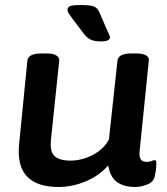

<svg xmlns="http://www.w3.org/2000/svg" viewBox="-20 -738 665 765"><path d="M213 7Q128 7 88 -34.5Q48 -76 56 -162L89 -496Q92 -525 145 -525H166Q192 -525 204.5 -517Q217 -509 216 -497L183 -181Q178 -135 197 -116.5Q216 -98 262 -98Q288 -98 317 -107Q346 -116 372 -134.5Q398 -153 414 -182L448 -496Q451 -525 503 -525H523Q550 -525 562.5 -517Q575 -509 573 -497L536 -133Q532 -93 564 -93Q576 -93 584 -96.5Q592 -100 596 -100Q603 -100 603 -89Q603 -86 602.5 -73.5Q602 -61 597 -38Q593 -13 567 -3Q541 7 519 7Q474 7 446.5 -12.5Q419 -32 411 -79Q377 -39 323 -16Q269 7 213 7ZM382 -573Q360 -573 345 -578.5Q330 -584 316 -601L269 -663Q260 -675 254.5 -683.5Q249 -692 249 -699Q249 -710 260.5 -714Q272 -718 302 -718Q343 -718 356 -711.5Q369 -705 376 -689L408 -615Q413 -605 415.5 -599.5Q418 -594 418 -589Q418 -582 410 -577.5Q402 -573 382 -573Z"/></svg>

Font: Asap Semi Expanded Semi Expanded SemiBold
Style: Italic
Weight: 600
Width: 6
Italic angle: -6°
Designer: Pablo Cosgaya
Foundry: Omnibus-Type
Version: Version 3.001; ttfautohint (v1.8.4.7-5d5b)